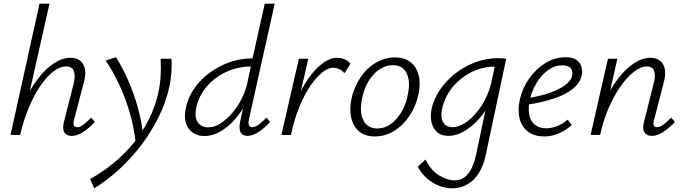

<svg xmlns="http://www.w3.org/2000/svg" viewBox="-20 -731 3703 1040"><path d="M369 5Q351 5 339 -3Q327 -11 323.5 -27Q320 -43 326 -69L380 -282Q389 -321 380 -346Q371 -371 339 -371Q303 -371 266.5 -342Q230 -313 196 -262Q162 -211 134.5 -144Q107 -77 89 0H50Q73 -95 108 -172Q143 -249 185 -304Q227 -359 272.5 -388.5Q318 -418 362 -418Q393 -418 413 -403Q433 -388 439.5 -359Q446 -330 435 -288L381 -82Q376 -64 379.5 -53Q383 -42 398 -42Q414 -42 432 -56Q450 -70 474 -94L494 -70Q460 -35 429 -15Q398 5 369 5ZM37 0 194 -711H248L88 0Z M491 289 468 239Q537 200 598 150Q659 100 707 39.5Q755 -21 788 -88Q821 -155 837 -226Q847 -271 850 -317.5Q853 -364 850 -413H909Q911 -374 908 -336Q905 -298 897 -259Q879 -178 840.5 -99.5Q802 -21 748 51Q694 123 628.5 183.5Q563 244 491 289ZM716 51Q707 -38 682.5 -121.5Q658 -205 623.5 -277.5Q589 -350 552 -403L608 -421Q643 -367 674 -296.5Q705 -226 727 -147Q749 -68 756 11Z M1087 6Q1053 6 1026.5 -11Q1000 -28 988 -61.5Q976 -95 986 -143Q997 -200 1031 -250Q1065 -300 1115.5 -337Q1166 -374 1225.5 -394.5Q1285 -415 1348 -415L1414 -711H1468L1328 -83Q1324 -65 1328.5 -53.5Q1333 -42 1347 -42Q1363 -42 1381.5 -56Q1400 -70 1423 -94L1443 -70Q1409 -34 1378 -14.5Q1347 5 1321 5Q1302 5 1291 -4.5Q1280 -14 1278 -32.5Q1276 -51 1281 -74L1318 -243L1352 -277Q1339 -222 1312 -171Q1285 -120 1248.5 -80Q1212 -40 1170.5 -17Q1129 6 1087 6ZM1107 -41Q1141 -41 1174.5 -62.5Q1208 -84 1238 -119Q1268 -154 1289 -196Q1310 -238 1319 -278L1343 -391L1369 -371H1339Q1286 -371 1236.5 -354Q1187 -337 1146 -306Q1105 -275 1078 -233Q1051 -191 1042 -143Q1036 -111 1042.5 -88Q1049 -65 1066.5 -53Q1084 -41 1107 -41Z M1527 0Q1557 -133 1604 -226.5Q1651 -320 1704.5 -369Q1758 -418 1806 -418Q1825 -418 1845 -410.5Q1865 -403 1878 -386L1846 -334Q1834 -349 1817 -356.5Q1800 -364 1784 -364Q1758 -364 1726.5 -339.5Q1695 -315 1662.5 -268Q1630 -221 1602 -153.5Q1574 -86 1556 0ZM1504 0 1599 -413H1650L1555 0Z M2010 8Q1958 8 1926 -18.5Q1894 -45 1883 -90.5Q1872 -136 1883 -193Q1897 -258 1931.5 -310Q1966 -362 2015.5 -391Q2065 -420 2120 -420Q2171 -420 2203.5 -394.5Q2236 -369 2247.5 -324.5Q2259 -280 2247 -222Q2234 -159 2200 -106.5Q2166 -54 2117 -23Q2068 8 2010 8ZM2024 -35Q2064 -35 2098 -60Q2132 -85 2156 -127Q2180 -169 2189 -219Q2204 -287 2183.5 -332.5Q2163 -378 2108 -378Q2070 -378 2036 -355.5Q2002 -333 1977 -292.5Q1952 -252 1941 -196Q1926 -123 1948.5 -79Q1971 -35 2024 -35Z M2430 289Q2396 289 2360.5 276Q2325 263 2294 236.5Q2263 210 2243 172L2285 133Q2314 192 2358.5 219Q2403 246 2443 246Q2486 246 2515 211Q2544 176 2559 106L2625 -207L2672 -277Q2660 -222 2633.5 -172Q2607 -122 2570 -82Q2533 -42 2491.5 -18.5Q2450 5 2409 5Q2354 5 2330 -37Q2306 -79 2317 -138Q2329 -195 2364 -246Q2399 -297 2448.5 -335Q2498 -373 2557 -394.5Q2616 -416 2675 -416Q2691 -416 2702 -415Q2713 -414 2722 -413L2611 109Q2601 155 2583.5 189Q2566 223 2542 245Q2518 267 2489.5 278Q2461 289 2430 289ZM2430 -42Q2462 -42 2495.5 -63Q2529 -84 2558.5 -118.5Q2588 -153 2609 -195Q2630 -237 2640 -278L2664 -391L2690 -368Q2682 -369 2674.5 -369.5Q2667 -370 2656 -370Q2609 -370 2563 -353Q2517 -336 2477.5 -304.5Q2438 -273 2411 -230.5Q2384 -188 2374 -138Q2365 -93 2381.5 -67.5Q2398 -42 2430 -42Z M2928 8Q2876 8 2841.5 -17Q2807 -42 2795 -87.5Q2783 -133 2796 -193Q2810 -254 2846.5 -306Q2883 -358 2934.5 -389.5Q2986 -421 3044 -421Q3082 -421 3102.5 -406.5Q3123 -392 3129.5 -369.5Q3136 -347 3131 -323Q3122 -281 3082.5 -249.5Q3043 -218 2979.5 -197Q2916 -176 2836 -164L2837 -199Q2907 -210 2959 -228.5Q3011 -247 3042.5 -271Q3074 -295 3079 -321Q3082 -331 3079.5 -344Q3077 -357 3065 -367Q3053 -377 3026 -377Q2984 -377 2948.5 -351Q2913 -325 2887.5 -283.5Q2862 -242 2851 -196Q2840 -149 2846 -113Q2852 -77 2876 -56.5Q2900 -36 2939 -36Q2965 -36 2995.5 -47Q3026 -58 3055 -83L3077 -54Q3055 -34 3030 -20Q3005 -6 2979.5 1Q2954 8 2928 8Z M3512 5Q3494 5 3481.5 -3Q3469 -11 3465.5 -27Q3462 -43 3468 -69L3522 -284Q3532 -323 3523 -347Q3514 -371 3483 -371Q3451 -371 3413.5 -342Q3376 -313 3340.5 -262Q3305 -211 3276 -144Q3247 -77 3231 0H3192Q3215 -95 3250 -172Q3285 -249 3327 -304Q3369 -359 3414.5 -388.5Q3460 -418 3503 -418Q3534 -418 3554.5 -402.5Q3575 -387 3581 -357.5Q3587 -328 3575 -283L3523 -82Q3518 -64 3521 -53Q3524 -42 3538 -42Q3555 -42 3573.5 -56Q3592 -70 3616 -94L3636 -70Q3602 -35 3571 -15Q3540 5 3512 5ZM3179 0 3273 -413H3324L3231 0Z"/></svg>

Font: Ysabeau Infant Light
Style: Italic
Weight: 300
Italic angle: -12°
Designer: Christian Thalmann (Catharsis Fonts)
Version: Version 2.001;gftools[0.9.30]; featfreeze: ss01,ss02,lnum